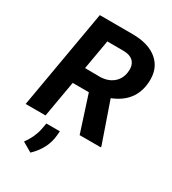

<svg xmlns="http://www.w3.org/2000/svg" viewBox="-225 -830 1075 1197"><g transform="rotate(30 312.0 -231.5)"><path d="M314.9 -260.3H198.7L153.3 0H10.3L133.8 -710.9L369.1 -710.4Q487.3 -710.4 551 -654.8Q614.7 -599.1 607.4 -500Q597.2 -353.5 451.2 -296.4L551.3 -7.8V0H398.9ZM219.2 -378.9 325.7 -377.9Q382.3 -378.9 419.2 -408.4Q456.1 -438 463.4 -488.8Q470.2 -536.1 448.2 -563Q426.3 -589.8 378.4 -591.8L256.3 -592.3ZM187.5 248 118.7 208Q162.6 147 174.8 85.9L183.1 41H280.3L277.8 69.8Q269.5 170.4 187.5 248Z"/></g></svg>

Font: RobotoInd
Style: Bold Italic
Weight: 700
Italic angle: -12°
Designer: Google
Version: Version 2.001150; 2014